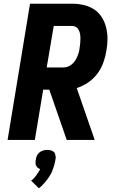

<svg xmlns="http://www.w3.org/2000/svg" viewBox="-20 -755 640 1036"><path d="M168 0H21L142 -735H368Q401 -735 431.5 -728Q462 -721 487.5 -704.5Q513 -688 529 -662.5Q545 -637 552.5 -607Q560 -577 560 -545Q560 -513 554 -481Q549 -449 537.5 -417Q526 -385 505 -357Q484 -329 455 -309.5Q426 -290 394 -280L491 0H340L246 -271H213ZM232 -391H322Q334 -391 346.5 -395.5Q359 -400 369 -409Q379 -418 386 -429Q393 -440 398 -452Q403 -464 406 -476Q409 -488 410 -500Q412 -512 413 -524Q414 -536 414 -548Q414 -560 412 -571.5Q410 -583 405 -593Q400 -603 390.5 -609Q381 -615 369 -615H270ZM190 261 148 220Q153 216 157 212.5Q161 209 164.5 205Q168 201 171.5 196.5Q175 192 178 187.5Q181 183 185 177Q189 171 191 168L192 166L197 157Q193 156 190 154.5Q187 153 184.5 151Q182 149 180 146.5Q178 144 176 140.5Q174 137 173 134Q172 131 172 127.5Q172 124 172 119Q172 114 172 112L173 107Q174 102 175 97Q176 92 178 87.5Q180 83 183 78.5Q186 74 190 70Q194 66 198.5 63.5Q203 61 207.5 59Q212 57 218.5 55.5Q225 54 228 54H235Q239 54 243 54.5Q247 55 250 55.5Q253 56 257 57Q261 58 264 60Q267 62 270 64.5Q273 67 275 70Q277 73 277.5 76.5Q278 80 279 83.5Q280 87 280.5 92Q281 97 280 99L279 107Q278 115 276 122.5Q274 130 272 138Q270 146 267 153.5Q264 161 261.5 168.5Q259 176 254.5 183.5Q250 191 245.5 198Q241 205 236.5 211.5Q232 218 226 224.5Q220 231 213 239.5Q206 248 203 250L199 253Z"/></svg>

Font: Iosevka Aile Heavy Oblique
Style: Regular
Weight: 900
Italic angle: -9°
Designer: Belleve Invis
Foundry: Belleve Invis
Version: Version 31.1.0; ttfautohint (v1.8.4)